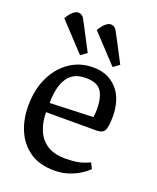

<svg xmlns="http://www.w3.org/2000/svg" viewBox="-136 -802 732 893"><g transform="rotate(20 229.5 -355.5)"><path d="M240 9Q167 9 119.5 -24Q72 -57 48.5 -111.5Q25 -166 25 -233Q25 -313 54 -374Q83 -435 133.5 -469.5Q184 -504 248 -504Q292 -504 323 -488.5Q354 -473 374 -447.5Q394 -422 403 -389Q412 -356 412 -322Q412 -268 402 -250.5Q392 -233 364 -233H113Q113 -188 128 -148.5Q143 -109 177.5 -85Q212 -61 270 -61Q329 -61 359.5 -73Q390 -85 390 -85L404 -57Q404 -57 393 -47Q382 -37 360.5 -24Q339 -11 309 -1Q279 9 240 9ZM114 -279 328 -287Q331 -305 331 -327Q331 -383 311 -414.5Q291 -446 233 -446Q192 -446 166 -427Q140 -408 127 -370.5Q114 -333 114 -279ZM304 -669Q295 -686 285.5 -703Q276 -720 256 -720Q246 -720 232.5 -709Q219 -698 204 -673L332 -536L362 -558ZM143 -669Q134 -686 124.5 -703Q115 -720 95 -720Q85 -720 71.5 -709Q58 -698 43 -673L171 -536L201 -558Z"/></g></svg>

Font: Faustina VF Beta
Style: Regular
Weight: 400
Designer: Alfonso Garcia
Foundry: Omnibus-Type
Version: Version 1.006